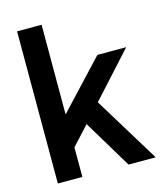

<svg xmlns="http://www.w3.org/2000/svg" viewBox="-112 -826 761 908"><g transform="rotate(-15 268.5 -372.5)"><path d="M58 0V-745H178V-306L396 -539H537L340 -322L537 0H404L262 -236L178 -145V0Z"/></g></svg>

Font: Plus Jakarta Display Medium
Style: Regular
Weight: 500
Designer: Gumpita Rahayu
Foundry: Tokotype Studio
Version: Version 1.000